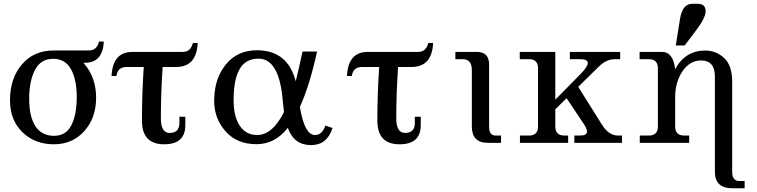

<svg xmlns="http://www.w3.org/2000/svg" viewBox="-20 -767 4066 1031"><path d="M270 -37.6Q334 -37.6 363 -94.2Q392.1 -150.9 392.1 -244.6Q392.1 -341.3 360.8 -396.2Q329.6 -451.2 265.6 -451.2Q198.7 -451.2 167.7 -391.4Q136.7 -331.5 136.7 -236.3Q136.7 -139.6 170.7 -88.6Q204.6 -37.6 270 -37.6ZM427.7 -429.7 433.6 -422.9Q496.1 -349.6 496.1 -241.7Q496.1 -134.3 432.9 -63.2Q369.6 7.8 269 7.8Q167.5 7.8 100.6 -56.9Q33.7 -121.6 33.7 -228.5Q33.7 -346.2 97.7 -421.1Q161.6 -496.1 269 -496.1H457.5Q500 -496.1 511.7 -543.9H537.6Q531.7 -429.7 435.5 -429.7Z M861.3 7.8Q742.2 7.8 742.2 -119.1Q742.2 -263.2 752 -407.2H659.2Q611.8 -407.2 605 -358.9H579.1Q585 -488.3 690.9 -488.3H961.4Q1003.9 -488.3 1015.6 -536.1H1041.5Q1035.6 -407.2 924.8 -407.2H853.5Q843.8 -269.5 843.8 -131.3Q843.8 -53.2 891.1 -53.2Q943.4 -53.2 943.4 -106.9V-140.1H975.1V-94.7Q975.1 7.8 861.3 7.8Z M1525.4 -80.6Q1457 7.3 1357.4 7.3Q1252 7.3 1190.9 -62Q1129.9 -131.3 1129.9 -227.1Q1129.9 -231.9 1130.4 -236.3Q1132.8 -349.1 1194.6 -423.1Q1256.3 -497.1 1359.4 -497.1Q1524.9 -497.1 1567.9 -330.6Q1586.9 -407.7 1604.5 -490.2H1682.6Q1642.6 -308.1 1590.3 -192.4Q1615.2 -42 1671.4 -42Q1710.4 -42 1727.1 -92.8L1765.6 -79.6Q1736.3 12.2 1649.9 12.2Q1558.6 12.2 1525.4 -80.6ZM1234.4 -229Q1234.4 -140.6 1267.8 -91.3Q1301.3 -42 1360.4 -42Q1443.4 -42 1504.9 -165.5Q1501.5 -190.9 1499 -220.2Q1481 -452.1 1368.2 -452.1Q1298.3 -452.1 1266.4 -395.5Q1234.4 -338.9 1234.4 -229Z M2125.5 7.8Q2006.3 7.8 2006.3 -119.1Q2006.3 -263.2 2016.1 -407.2H1923.3Q1876 -407.2 1869.1 -358.9H1843.3Q1849.1 -488.3 1955.1 -488.3H2225.6Q2268.1 -488.3 2279.8 -536.1H2305.7Q2299.8 -407.2 2189 -407.2H2117.7Q2107.9 -269.5 2107.9 -131.3Q2107.9 -53.2 2155.3 -53.2Q2207.5 -53.2 2207.5 -106.9V-140.1H2239.3V-94.7Q2239.3 7.8 2125.5 7.8Z M2670.4 0H2599.6Q2513.7 0 2513.7 -87.9V-390.1Q2513.7 -449.2 2464.8 -449.2H2425.3V-488.3H2540.5Q2606.4 -488.3 2606.4 -419.9V-87.9Q2606.4 -39.1 2640.6 -39.1H2670.4Z M3319.8 0H3064V-39.1H3096.2Q3131.8 -39.1 3131.8 -61Q3131.8 -75.7 3115.7 -100.1L3022.5 -239.7L2961.9 -180.2V-87.9Q2961.9 -39.1 3010.7 -39.1H3030.8V0H2772V-39.1H2820.3Q2869.1 -39.1 2869.1 -87.9V-400.4Q2869.1 -449.2 2820.3 -449.2H2771V-488.3H2961.9V-231.9L3099.1 -371.1Q3136.2 -409.2 3136.2 -428.7Q3136.2 -449.2 3095.7 -449.2H3040V-488.3H3310.1V-449.2H3281.7Q3236.8 -449.2 3196.8 -410.6L3085 -300.8L3211.9 -98.1Q3249 -39.1 3298.8 -39.1H3319.8Z M3744.1 -442.4Q3684.1 -442.4 3643.6 -382.8Q3605.5 -324.2 3605.5 -245.6V-87.9Q3605.5 -39.1 3654.3 -39.1H3680.7V0H3415.5V-39.1H3463.9Q3512.7 -39.1 3512.7 -87.9V-400.4Q3512.7 -449.2 3463.9 -449.2H3414.6V-488.3H3534.2Q3594.7 -488.3 3605.5 -395.5Q3659.2 -495.6 3767.6 -495.6Q3824.7 -495.6 3868.2 -455.8Q3911.6 -416 3911.6 -328.6V156.2Q3911.6 205.1 3950.7 205.1H3978.5V244.1H3913.6Q3818.8 244.1 3818.8 156.2V-356.4Q3818.8 -442.4 3744.1 -442.4ZM3608.9 -522.9 3631.3 -664.1Q3644 -746.6 3697.8 -746.6H3725.6Q3748 -746.6 3758.5 -736.6Q3769 -726.6 3769 -707.5Q3769 -671.9 3720.7 -607.9L3656.7 -522.9Z"/></svg>

Font: Munson
Style: Regular
Weight: 400
Designer: Paul James MIller
Foundry: High-Logic / Made with FontCreator
Version: Version 2.10;May 5, 2019;FontCreator 11.5.0.2430 64-bit